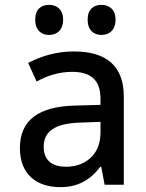

<svg xmlns="http://www.w3.org/2000/svg" viewBox="-20 -761 603 791"><path d="M398 -617C430 -617 456 -637 456 -680C456 -722 430 -741 398 -741C366 -741 341 -723 341 -680C341 -637 366 -617 398 -617ZM182 -617C214 -617 240 -637 240 -680C240 -722 214 -741 182 -741C150 -741 125 -723 125 -680C125 -637 150 -617 182 -617ZM229 10C297 10 351 -17 393 -74H397L411 0H490V-364C490 -490 417 -549 285 -549C209 -549 150 -529 96 -502L131 -425C175 -450 225 -465 277 -465C348 -465 394 -437 394 -354V-329L287 -326C142 -322 62 -268 62 -151C62 -45 128 10 229 10ZM252 -74C198 -74 160 -98 160 -156C160 -219 205 -253 312 -256L394 -259V-214C394 -119 326 -74 252 -74Z"/></svg>

Font: Noto Sans Mono SemiCondensed Medium
Style: Regular
Weight: 500
Width: 4
Designer: Monotype Design Team
Foundry: Monotype Imaging Inc.
Version: Version 2.014